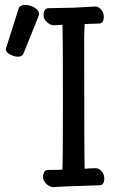

<svg xmlns="http://www.w3.org/2000/svg" viewBox="-20 -743 505 775"><path d="M52.7 -514.2Q37.1 -514.2 20.5 -523.2Q3.9 -532.2 3.9 -543Q3.9 -550.8 5.9 -553.2L54.7 -707Q59.1 -723.1 82 -723.1Q101.1 -723.1 119.4 -712.2Q137.7 -701.2 137.7 -685.1Q137.7 -681.2 74.7 -526.9Q69.8 -514.2 52.7 -514.2ZM193.8 12.2Q182.1 12.2 168.5 0.5Q154.8 -11.2 153.8 -26.9Q153.8 -57.1 174.8 -57.1Q213.9 -57.1 231.9 -58.1Q233.9 -89.8 233.9 -348.1Q233.9 -603 231.9 -643.1Q208 -641.1 195.8 -641.1Q184.1 -641.1 170.4 -653.1Q156.7 -665 155.8 -680.2Q155.8 -710 176.8 -710L276.9 -711.9L364.7 -716.8Q377 -716.8 387.9 -704.8Q398.9 -692.9 398.9 -675.8Q398.9 -647.9 378.9 -647.9L321.8 -646L319.8 -594.2Q319.8 -97.2 321.8 -62Q349.1 -64 366.7 -64Q378.9 -64 389.9 -52Q400.9 -40 400.9 -22.9Q400.9 4.9 380.9 4.9Q220.7 9.8 193.8 12.2Z"/></svg>

Font: LXGW WenKai GB Screen
Style: Regular
Weight: 400
Designer: LXGW / Fontworks Inc.
Foundry: LXGW / Fontworks Inc.
Version: Version 1.321;February 19, 2024;FontCreator 14.0.0.2901 64-b